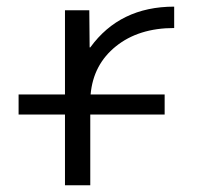

<svg xmlns="http://www.w3.org/2000/svg" viewBox="-20 -550 592 570"><path d="M172.9 -519.5H245.1L246.1 -409.2H248Q335.9 -530.3 497.1 -530.3V-466.8Q391.6 -466.8 324.2 -412.6Q256.8 -358.4 249 -269.5H468.8V-210H248V0H172.9V-210H35.2V-269.5H172.9Z"/></svg>

Font: Gen Shin Gothic Normal
Style: Regular
Weight: 300
Designer: [Source Han Sans]
Ryoko NISHIZUKA  (kana & ideographs); Paul D. Hunt (Latin, Greek & Cyrillic); Wenlong ZHANG  (bopomofo
Version: Version 1.002.20150607